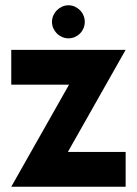

<svg xmlns="http://www.w3.org/2000/svg" viewBox="-20 -712 522 732"><path d="M459 0H22.9L243.2 -389.2H22.9V-522H459L238.8 -132.8H459ZM303.2 -628.9Q303.2 -615.7 298.3 -604.2Q293.5 -592.8 284.9 -584.2Q276.4 -575.7 265.1 -570.8Q253.9 -565.9 241.2 -565.9Q228.5 -565.9 217 -570.8Q205.6 -575.7 197 -584.2Q188.5 -592.8 183.3 -604.2Q178.2 -615.7 178.2 -628.9Q178.2 -641.6 183.3 -653.1Q188.5 -664.6 197 -673.1Q205.6 -681.6 217 -686.8Q228.5 -691.9 241.2 -691.9Q253.9 -691.9 265.1 -686.8Q276.4 -681.6 284.9 -673.1Q293.5 -664.6 298.3 -653.1Q303.2 -641.6 303.2 -628.9Z"/></svg>

Font: Righteous
Style: Regular
Weight: 400
Version: Version 1.000